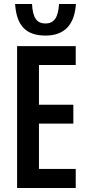

<svg xmlns="http://www.w3.org/2000/svg" viewBox="-20 -946 454 966"><path d="M362 -926H277C273 -859 253 -828 209 -828C164 -828 145 -857 141 -926H56C63 -817 111 -767 209 -767C303 -767 355 -820 362 -926ZM361 0V-96H176V-324H349V-419H176V-619H361V-714H66V0Z"/></svg>

Font: Noto Sans Display Condensed Medium
Style: Regular
Weight: 500
Width: 3
Designer: Monotype Design Team
Foundry: Monotype Imaging Inc.
Version: Version 1.900